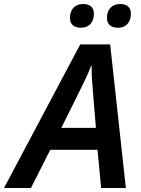

<svg xmlns="http://www.w3.org/2000/svg" viewBox="-79 -935 702 955"><path d="M508 -797C548 -797 572 -824 572 -867C572 -901 550 -915 519 -915C477 -915 453 -888 453 -846C453 -811 476 -797 508 -797ZM324 -797C364 -797 388 -824 388 -867C388 -901 366 -915 335 -915C293 -915 269 -888 269 -846C269 -811 292 -797 324 -797ZM-59 0H75L171 -190H406L424 0H547L469 -714H320ZM226 -299 313 -474C337 -522 358 -565 374 -607H377C376 -563 380 -514 384 -470L398 -299Z"/></svg>

Font: Noto Sans SemiBold
Style: Italic
Weight: 600
Italic angle: -12°
Designer: Monotype Design Team
Foundry: Monotype Imaging Inc.
Version: Version 2.013